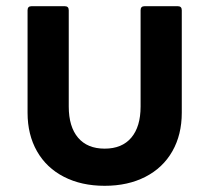

<svg xmlns="http://www.w3.org/2000/svg" viewBox="-20 -588 676 620"><path d="M69 -224V-555Q69 -568 82 -568H189Q202 -568 202 -555V-244Q202 -179 232 -143.5Q262 -108 318 -108Q374 -108 404 -143.5Q434 -179 434 -244V-555Q434 -568 447 -568H554Q567 -568 567 -555V-224Q567 -153 536.5 -99.5Q506 -46 449.5 -17Q393 12 318 12Q243 12 186.5 -17Q130 -46 99.5 -99.5Q69 -153 69 -224Z"/></svg>

Font: LINE Seed Sans TH App
Style: Bold
Weight: 700
Designer: Dalton Maag Ltd | Thai characters by Cadson Demak Co.,Ltd.
Foundry: Dalton Maag Ltd
Version: Version 1.003